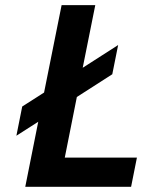

<svg xmlns="http://www.w3.org/2000/svg" viewBox="-20 -718 642 738"><path d="M127 -250 43 -196.3 65.4 -308.6 149.4 -362.3 216.8 -698.2H346.2L297.9 -457.5L434.1 -544.9L411.6 -432.6L275.4 -345.2L229 -112.3H506.3L483.9 0H77.1Z"/></svg>

Font: Sansation
Style: Bold Italic
Weight: 700
Designer: Bernd Montag
Version: Version 1.301